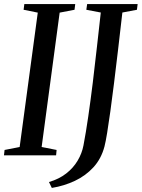

<svg xmlns="http://www.w3.org/2000/svg" viewBox="-28 -763 696 943"><path d="M-8.5 0 -5.5 -26.5 68.5 -41 157.5 -701 88 -715 91.5 -743H341.5L338 -715L265 -701L176.5 -41L250 -26.5L247.5 0ZM226.5 160 212.5 131Q262 116.5 297 89.2Q332 62 353.2 26.2Q374.5 -9.5 382 -49Q394 -111.5 405.5 -191Q417 -270.5 427.8 -358Q438.5 -445.5 448.2 -533.5Q458 -621.5 467 -701.5L396 -715L400 -743H648L644.5 -715L573 -701.5Q562 -606 551.8 -518.2Q541.5 -430.5 532 -354.2Q522.5 -278 514 -216.2Q505.5 -154.5 498.2 -110.2Q491 -66 485 -43Q469 17 431 58.5Q393 100 340.2 125Q287.5 150 226.5 160Z"/></svg>

Font: Merriweather 96pt
Style: Italic
Weight: 400
Italic angle: -7.8°
Version: Version 2.101